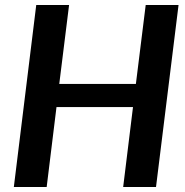

<svg xmlns="http://www.w3.org/2000/svg" viewBox="-20 -743 736 763"><path d="M600 0H469.5L508.5 -317.5H204.5L165.5 0H35L124 -723H254.5L215.5 -409.5H520L559 -723H689.5Z"/></svg>

Font: Lato TR
Style: Bold Italic
Weight: 700
Italic angle: -12°
Designer: Lukasz Dziedzic
Foundry: tyPoland Lukasz Dziedzic
Version: Version 1.104 2013